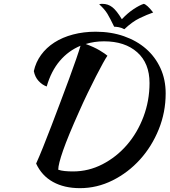

<svg xmlns="http://www.w3.org/2000/svg" viewBox="-20 -903 882 999"><path d="M168 -52Q183 -85 204 -137Q225 -189 248 -249.5Q271 -310 295 -373.5Q319 -437 340 -494Q361 -551 376.5 -596Q392 -641 399 -665Q336 -639 291 -586Q246 -533 223 -453Q200 -461 181 -481.5Q162 -502 156 -533Q166 -579 193.5 -617Q221 -655 263 -682Q305 -709 360 -723.5Q415 -738 478 -738Q558 -738 625 -714.5Q692 -691 740 -649Q788 -607 815 -548Q842 -489 842 -417Q842 -319 806 -230Q770 -141 708.5 -73Q647 -5 566 35.5Q485 76 396 76Q314 76 255.5 43.5Q197 11 168 -52ZM521 -688Q471 -688 426 -674Q470 -658 499 -640.5Q528 -623 539 -613Q531 -602 515.5 -574Q500 -546 479.5 -506Q459 -466 436 -418.5Q413 -371 391 -321Q334 -194 308.5 -121Q283 -48 283 -20Q297 -15 317 -13Q337 -11 360 -11Q441 -11 513.5 -48.5Q586 -86 640.5 -149Q695 -212 726.5 -295.5Q758 -379 758 -471Q758 -574 694 -631Q630 -688 521 -688ZM627 -751Q612 -759 598 -761.5Q584 -764 574 -764Q563 -786 555 -802Q547 -818 539 -831Q531 -844 521 -855.5Q511 -867 496 -881Q504 -883 507 -883Q510 -883 513 -883Q542 -883 564.5 -865.5Q587 -848 614 -803Q644 -835 675 -855.5Q706 -876 728 -883Q745 -879 777 -838Q745 -827 706.5 -808.5Q668 -790 627 -751Z"/></svg>

Font: Kaushan Script
Style: Regular
Weight: 400
Designer: Pablo Impallari
Foundry: Pablo Impallari
Version: Version 1.002